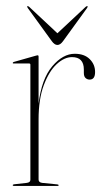

<svg xmlns="http://www.w3.org/2000/svg" viewBox="-20 -612 342 632"><path d="M107 -426V-271Q117 -352.5 152 -393.8Q187 -435 226 -435Q257.5 -435 275.2 -417.5Q293 -400 293 -375Q293 -350 275 -350Q267.5 -350 261.8 -355Q256 -360 256 -372V-383Q256 -424 217 -424Q191.5 -424 166.2 -400.5Q141 -377 124 -331.2Q107 -285.5 107 -219V-21Q107 -11.5 119 -10L169 -5Q173 -4.5 173 -2Q173 0 170 0H25.5Q22 0 22 -2.5Q22 -5 27.5 -5.5L68 -10Q80 -11.5 80 -20V-399Q80 -403 76 -403H24Q22 -403 22 -405Q22 -406.5 25 -408L99 -429Q102 -430 104 -430Q107 -430 107 -426ZM187.5 -476.5Q178.5 -464 169 -464Q159.5 -464 150.5 -476.5L71.5 -585.5Q68.5 -590 70 -591.5Q71.5 -593 76 -589.5L169 -502.5L262 -589.5Q266.5 -593 268 -591.5Q269.5 -590 266.5 -585.5Z"/></svg>

Font: Fraunces 144pt S000 Thin
Style: Regular
Weight: 100
Version: Version 1.000; ttfautohint (v1.8.3)